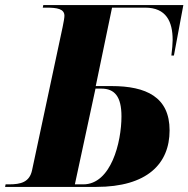

<svg xmlns="http://www.w3.org/2000/svg" viewBox="-45 -734 740 754"><path d="M-25 0H333C533 0 621 -91 621 -222C621 -353 529 -396 393 -396H331L395 -704H525C608 -704 633 -649 633 -577C633 -562 631 -540 628 -516H638L675 -714H125L123 -704H137C180 -704 208 -699 208 -672C208 -664 205 -648 201 -628L81 -66C71 -18 36 -10 -10 -10H-23ZM282 -10H249L330 -386H353C405 -386 432 -355 432 -277C432 -175 391 -10 282 -10Z"/></svg>

Font: Noto Serif Display ExtraBold
Style: Italic
Weight: 800
Italic angle: -12°
Designer: Monotype Design Team
Foundry: Monotype Imaging Inc.
Version: Version 2.009